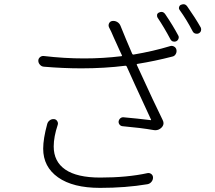

<svg xmlns="http://www.w3.org/2000/svg" viewBox="-20 -870 1040 927"><path d="M208 -271.5Q210.9 -282.2 220.2 -289.1Q229.5 -295.9 241.2 -294.9Q251 -293.9 256.3 -285.2Q261.7 -276.4 258.8 -267.6Q239.3 -209 239.3 -163.1Q239.3 -89.8 295.4 -51.3Q351.6 -12.7 463.9 -12.7Q593.8 -12.7 692.4 -34.2Q702.1 -36.1 710.4 -29.8Q718.8 -23.4 718.8 -12.7Q718.8 -1 710.9 8.3Q703.1 17.6 691.4 19.5Q586.9 37.1 462.9 37.1Q332 37.1 260.3 -13.7Q188.5 -64.5 188.5 -152.3Q188.5 -200.2 208 -271.5ZM801.8 -647.5Q811.5 -650.4 820.8 -645Q830.1 -639.6 832 -628.9Q834 -618.2 828.1 -608.4Q822.3 -598.6 811.5 -596.7Q728.5 -575.2 643.6 -561.5Q638.7 -560.5 640.6 -556.6Q730.5 -360.4 765.6 -290Q769.5 -282.2 769.5 -275.4Q769.5 -263.7 759.8 -253.9Q747.1 -241.2 729.5 -241.2Q724.6 -241.2 720.7 -242.2Q659.2 -252.9 571.3 -260.7Q562.5 -261.7 557.1 -268.6Q551.8 -275.4 552.7 -284.2Q554.7 -293.9 561.5 -299.3Q568.4 -304.7 577.1 -303.7Q642.6 -297.9 707 -290Q708 -289.1 709 -290.5Q710 -292 709 -293Q610.4 -505.9 591.8 -548.8Q589.8 -552.7 585.9 -552.7Q484.4 -540 373 -540Q286.1 -540 192.4 -547.9Q180.7 -548.8 173.8 -556.6Q165 -565.4 165 -577.1Q165 -586.9 172.9 -593.8Q180.7 -600.6 191.4 -599.6Q290 -587.9 386.7 -587.9Q477.5 -587.9 565.4 -598.6Q570.3 -598.6 568.4 -603.5Q562.5 -615.2 556.6 -628.4Q550.8 -641.6 543 -658.7Q535.2 -675.8 530.3 -686.5Q515.6 -721.7 506.8 -737.3Q502 -747.1 506.3 -756.8Q510.7 -766.6 521.5 -768.6Q534.2 -770.5 545.4 -764.2Q556.6 -757.8 561.5 -746.1Q586.9 -682.6 618.2 -610.4Q620.1 -606.4 624 -606.4Q721.7 -623 801.8 -647.5ZM741.2 -784.2Q738.3 -788.1 738.3 -793.9Q738.3 -795.9 738.3 -798.8Q740.2 -806.6 748 -809.6Q753.9 -812.5 759.8 -812.5Q770.5 -812.5 778.3 -800.8Q815.4 -746.1 840.8 -698.2Q844.7 -691.4 841.8 -683.1Q838.9 -674.8 831.1 -670.9Q826.2 -668.9 822.3 -668.9Q818.4 -668.9 814.5 -669.9Q806.6 -672.9 802.7 -680.7Q771.5 -739.3 741.2 -784.2ZM847.7 -821.3Q843.8 -826.2 843.8 -831.1Q843.8 -833 844.7 -835.9Q846.7 -843.8 853.5 -846.7Q860.4 -849.6 866.2 -849.6Q877 -849.6 884.8 -837.9Q921.9 -785.2 949.2 -737.3Q951.2 -732.4 951.2 -727.5Q951.2 -724.6 950.2 -720.7Q947.3 -712.9 939.5 -709Q934.6 -707 930.7 -707Q926.8 -707 922.9 -708Q914.1 -710.9 910.2 -718.8Q880.9 -775.4 847.7 -821.3Z"/></svg>

Font: Gen Jyuu Gothic L Monospace Light
Style: Regular
Weight: 300
Designer: [Source Han Sans]
Ryoko NISHIZUKA  (kana & ideographs); Paul D. Hunt (Latin, Greek & Cyrillic); Wenlong ZHANG  (bopomofo
Version: Version 1.002.20150607